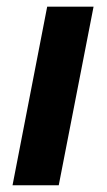

<svg xmlns="http://www.w3.org/2000/svg" viewBox="-20 -548 318 568"><path d="M256.8 -528.3 153.8 0H17.1L119.6 -528.3Z"/></svg>

Font: Arimo
Style: Italic
Weight: 400
Italic angle: -12°
Designer: Steve Matteson
Foundry: Monotype Imaging Inc.
Version: Version 1.33